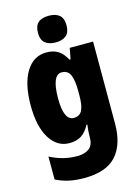

<svg xmlns="http://www.w3.org/2000/svg" viewBox="-146 -856 853 1175"><g transform="rotate(-15 280.0 -268.0)"><path d="M211 -563Q255 -563 284.5 -544.5Q314 -526 337 -484H344L357 -553H505V-34Q505 99 441 169.5Q377 240 238 240Q184 240 141 230.5Q98 221 59 201V56Q105 79 145.5 89Q186 99 231 99Q279 99 306.5 78Q334 57 334 10V3Q334 -12 335.5 -33Q337 -54 340 -71H334Q313 -31 283 -10.5Q253 10 206 10Q128 10 81.5 -65Q35 -140 35 -273Q35 -410 82 -486.5Q129 -563 211 -563ZM270 -421Q208 -421 208 -271Q208 -132 271 -132Q308 -132 323.5 -162Q339 -192 339 -256V-283Q339 -355 323.5 -388Q308 -421 270 -421ZM284 -776Q327 -776 350.5 -756Q374 -736 374 -691Q374 -647 350 -627Q326 -607 284 -607Q241 -607 217 -627Q193 -647 193 -691Q193 -736 216 -756Q239 -776 284 -776Z"/></g></svg>

Font: Noto Sans Khmer UI Condensed Black
Style: Regular
Weight: 900
Width: 3
Designer: Danh Hong and the Monotype Design Team
Foundry: Monotype Imaging Inc.
Version: Version 2.002; ttfautohint (v1.8.4.7-5d5b)